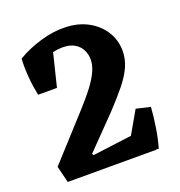

<svg xmlns="http://www.w3.org/2000/svg" viewBox="-123 -775 826 880"><g transform="rotate(-20 290.5 -335.0)"><path d="M59 0 39 -81 221 -281Q268 -332 296.5 -370Q325 -408 337.5 -437.5Q350 -467 350 -492Q350 -516 339.5 -538Q329 -560 306 -574Q283 -588 246 -588Q226 -588 196.5 -582Q167 -576 139 -565L54 -604Q106 -635 169.5 -653.5Q233 -672 288 -670Q350 -669 398 -643.5Q446 -618 473.5 -575Q501 -532 501 -479Q501 -440 485 -403.5Q469 -367 436.5 -326.5Q404 -286 355 -234L208 -83L212 -75L491 -111V0ZM503 0 360 -24 466 -209 535 -193Q532 -149 524 -97Q516 -45 503 0ZM160 -422H68Q64 -441 60.5 -464.5Q57 -488 55 -513Q53 -538 52.5 -561.5Q52 -585 54 -604L203 -597Z"/></g></svg>

Font: Eczar SemiBold
Style: Regular
Weight: 600
Designer: Vaibhav Singh
Foundry: Rosetta Type Foundry
Version: Version 2.000